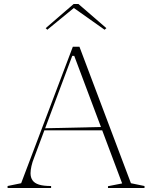

<svg xmlns="http://www.w3.org/2000/svg" viewBox="-20 -942 762 962"><path d="M18 0V-10L86 -24L345 -708H378L636 -24L704 -10V0H521V-9L592 -23L352 -662H342L151 -152Q142 -130 137.5 -109.5Q133 -89 133 -74Q133 -53 143 -38.5Q153 -24 175.5 -17Q198 -10 236 -10V0ZM192 -289V-299L498 -306V-289ZM217 -793 209 -801 349 -922H373L513 -801L504 -793L350 -902Z"/></svg>

Font: Kalnia ExtraLight
Style: Regular
Weight: 250
Designer: Frida Medrano
Foundry: Frida Medrano
Version: Version 1.105